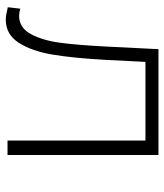

<svg xmlns="http://www.w3.org/2000/svg" viewBox="28 -590 568 664"><g transform="rotate(90 312.0 -258.0)"><path d="M516 -522V0H466V-477H194L187 -338Q181 -230 169 -157Q157 -84 128 -39Q99 6 48 6Q33 6 5 -1L10 -44Q26 -40 34 -40Q76 -40 98 -81Q120 -122 128 -183Q136 -244 141 -342L150 -522Z"/></g></svg>

Font: Hilab Light
Style: Regular
Weight: 300
Designer: Cristianderson Lima
Foundry: Cristianderson
Version: Version 1.0